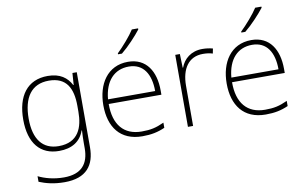

<svg xmlns="http://www.w3.org/2000/svg" viewBox="-95 -959 2233 1392"><g transform="rotate(-10 1021.5 -263.0)"><path d="M287 -540C136 -540 58 -432 58 -258C58 -83 139 10 276 10C370 10 434 -30 461 -108H464C462 -74 461 -49 461 -15V23C461 134 409 205 277 205C202 205 138 187 89 163V204C138 224 196 240 276 240C437 240 500 154 500 22V-530H468L462 -443H459C429 -500 378 -540 287 -540ZM289 -505C419 -505 462 -418 462 -289V-246C462 -132 425 -25 279 -25C162 -25 98 -106 98 -258C98 -413 160 -505 289 -505Z M993 -758V-766H947C920 -723 859 -653 817 -613V-606H846C898 -648 960 -715 993 -758ZM878 -540C726 -540 648 -415 648 -260C648 -100 726 10 889 10C955 10 1003 0 1055 -23V-61C994 -33 955 -25 890 -25C759 -25 687 -110 688 -263H1076V-294C1076 -434 1013 -540 878 -540ZM878 -505C985 -505 1036 -421 1036 -297H689C701 -432 772 -505 878 -505Z M1425 -538C1342 -538 1287 -490 1265 -429H1262L1259 -530H1225V0H1263V-295C1263 -421 1318 -502 1423 -502C1451 -502 1472 -499 1495 -492L1502 -528C1479 -534 1454 -538 1425 -538Z M1901 -758V-766H1855C1828 -723 1767 -653 1725 -613V-606H1754C1806 -648 1868 -715 1901 -758ZM1786 -540C1634 -540 1556 -415 1556 -260C1556 -100 1634 10 1797 10C1863 10 1911 0 1963 -23V-61C1902 -33 1863 -25 1798 -25C1667 -25 1595 -110 1596 -263H1984V-294C1984 -434 1921 -540 1786 -540ZM1786 -505C1893 -505 1944 -421 1944 -297H1597C1609 -432 1680 -505 1786 -505Z"/></g></svg>

Font: Noto Sans Sinhala ExtraLight
Style: Regular
Weight: 200
Designer: Jelle Bosma - Monotype Design Team
Foundry: Monotype Imaging Inc.
Version: Version 2.006